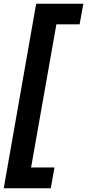

<svg xmlns="http://www.w3.org/2000/svg" viewBox="-26 -831 465 1025"><path d="M-6 174 167 -811H419L399 -701H275L140 63H265L245 174Z"/></svg>

Font: DM Sans 17pt
Style: Bold Italic
Weight: 700
Italic angle: -10°
Version: Version 4.004;gftools[0.9.30]